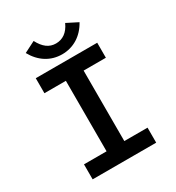

<svg xmlns="http://www.w3.org/2000/svg" viewBox="-190 -916 943 1031"><g transform="rotate(-30 281.5 -401.0)"><path d="M372 -801C350 -752 316 -730 275 -730C233 -730 202 -754 177 -802L108 -767C145 -700 204 -663 275 -663C345 -663 405 -700 441 -766ZM80 0H474V-93H330V-530H468V-623H87V-530H220V-93H80Z"/></g></svg>

Font: Inconsolata SemiExpanded
Style: Bold
Weight: 700
Width: 6
Monospace: yes
Designer: Raph Levien, Cyreal, Brenton Simpson
Foundry: Raph Levien, Cyreal, Google
Version: Version 3.100